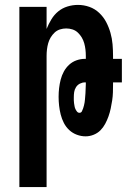

<svg xmlns="http://www.w3.org/2000/svg" viewBox="-20 -548 540 783"><path d="M59 215V-520H170V-430Q178 -450 189.5 -469Q201 -488 217.5 -501.5Q234 -515 255 -521.5Q276 -528 298 -528Q322 -528 344.5 -520Q367 -512 384.5 -495.5Q402 -479 413 -458Q424 -437 430.5 -414Q437 -391 439 -367.5Q441 -344 441 -320V-308H477V-212H441V-205Q441 -188 440.5 -171.5Q440 -155 437.5 -138.5Q435 -122 431.5 -105.5Q428 -89 422.5 -73.5Q417 -58 409 -43Q401 -28 389.5 -16.5Q378 -5 362 1.5Q346 8 329 8Q311 8 293.5 1.5Q276 -5 262.5 -17.5Q249 -30 240.5 -46.5Q232 -63 227.5 -81Q223 -99 221 -117Q219 -135 219 -153Q219 -171 221 -188.5Q223 -206 227.5 -223.5Q232 -241 240.5 -256.5Q249 -272 262 -284Q275 -296 292 -302Q309 -308 326 -308H330V-320Q330 -333 328.5 -346Q327 -359 323.5 -371.5Q320 -384 313.5 -395Q307 -406 297.5 -415Q288 -424 275.5 -428Q263 -432 250 -432Q237 -432 224.5 -428Q212 -424 202.5 -415Q193 -406 186.5 -395Q180 -384 176.5 -371.5Q173 -359 171.5 -346Q170 -333 170 -320V215ZM304 -88Q311 -88 314 -94Q317 -100 319 -106Q321 -112 322.5 -118Q324 -124 325 -130Q326 -136 326.5 -142.5Q327 -149 327.5 -155Q328 -161 328.5 -167.5Q329 -174 329 -180Q329 -186 329.5 -192.5Q330 -199 330 -205V-212H326Q316 -212 306 -207Q296 -202 290 -192.5Q284 -183 282.5 -172.5Q281 -162 281 -151Q281 -145 281 -139Q281 -133 282 -127Q283 -121 284 -115Q285 -109 287.5 -103.5Q290 -98 294 -93Q298 -88 304 -88Z"/></svg>

Font: Iosevka
Style: Bold
Weight: 700
Monospace: yes
Designer: Belleve Invis
Foundry: Belleve Invis
Version: Version 32.5.0; ttfautohint (v1.8.4)